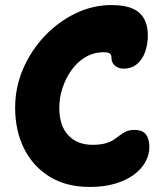

<svg xmlns="http://www.w3.org/2000/svg" viewBox="-20 -731 655 761"><path d="M336 10Q243 10 177 -30.5Q111 -71 75.5 -142Q40 -213 40 -304Q40 -385 71.5 -458Q103 -531 157 -588Q211 -645 279.5 -678Q348 -711 422 -711Q474 -711 505.5 -697Q537 -683 551.5 -656Q566 -629 566 -591Q566 -556 555.5 -526Q545 -496 523.5 -477.5Q502 -459 470 -459Q456 -459 445 -464.5Q434 -470 428 -479.5Q422 -489 422 -500Q422 -509 419.5 -514Q417 -519 410.5 -521.5Q404 -524 391 -524Q352 -524 319.5 -505Q287 -486 264 -454Q241 -422 228 -383Q215 -344 215 -304Q215 -233 250.5 -195Q286 -157 347 -157Q378 -157 398.5 -163Q419 -169 432 -178Q445 -187 456 -195.5Q467 -204 480 -210Q493 -216 513 -216Q545 -216 558.5 -198Q572 -180 572 -148Q572 -118 556.5 -89.5Q541 -61 510.5 -38.5Q480 -16 436 -3Q392 10 336 10Z"/></svg>

Font: Shantell Sans Light ExtraBold
Style: Regular
Weight: 800
Version: Version 1.011;[c5ecc13dd]